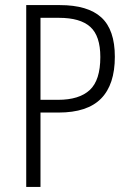

<svg xmlns="http://www.w3.org/2000/svg" viewBox="-20 -734 510 754"><path d="M215 -714Q325 -714 378 -665.5Q431 -617 431 -511Q431 -402 377 -347Q323 -292 210 -292H139V0H83V-714ZM212 -664H139V-342H208Q291 -342 332.5 -380.5Q374 -419 374 -510Q374 -593 334.5 -628.5Q295 -664 212 -664Z"/></svg>

Font: Noto Sans Georgian Condensed Light
Style: Regular
Weight: 300
Width: 3
Designer: Monotype Design Team, Akaki Razmadze
Foundry: Google LLC
Version: Version 2.005; ttfautohint (v1.8.4.7-5d5b)